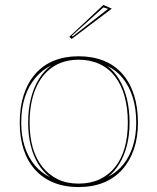

<svg xmlns="http://www.w3.org/2000/svg" viewBox="-20 -743 638 778"><path d="M298 -515Q355 -515 400 -497Q445 -479 476 -443.5Q507 -408 523 -358Q539 -308 539 -246Q539 -186 522.5 -138Q506 -90 475 -55.5Q444 -21 399.5 -3Q355 15 298 15Q242 15 197.5 -3Q153 -21 122 -55.5Q91 -90 75.5 -138Q60 -186 60 -246Q60 -308 76 -358Q92 -408 123 -443.5Q154 -479 198.5 -497Q243 -515 298 -515ZM299 -501Q236 -501 191.5 -470Q147 -439 123.5 -381.5Q100 -324 100 -246Q100 -189 113 -144Q126 -99 152 -66.5Q178 -34 214.5 -16.5Q251 1 298 1Q346 1 383 -16Q420 -33 446 -65.5Q472 -98 485 -143.5Q498 -189 498 -246Q498 -305 485 -352Q472 -399 446.5 -432.5Q421 -466 383.5 -483.5Q346 -501 299 -501ZM66 -246Q66 -193 80 -149.5Q94 -106 120 -74.5Q146 -43 183 -25Q155 -46 135 -78.5Q115 -111 104.5 -153.5Q94 -196 94 -246Q94 -300 105.5 -345Q117 -390 138 -423.5Q159 -457 188 -478Q151 -460 123.5 -427.5Q96 -395 81 -349.5Q66 -304 66 -246ZM532 -246Q532 -303 518 -348Q504 -393 477.5 -426Q451 -459 414 -476Q442 -456 462.5 -422Q483 -388 494 -343.5Q505 -299 505 -246Q505 -197 494.5 -155Q484 -113 464.5 -80.5Q445 -48 418 -27Q454 -45 479.5 -76.5Q505 -108 518.5 -151Q532 -194 532 -246ZM270 -585 261 -594 399 -723 433 -708ZM271 -598 274 -595 418 -707 399 -713Z"/></svg>

Font: Kalnia Glaze Thin ExtraLight
Style: Regular
Weight: 250
Version: Version 1.110